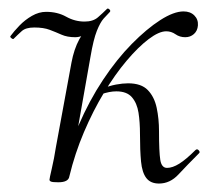

<svg xmlns="http://www.w3.org/2000/svg" viewBox="-20 -423 515 454"><path d="M144 -6 131 -7Q141 -69 166 -127Q191 -185 223.5 -234Q256 -283 291.5 -319Q327 -355 359 -375.5Q391 -396 414 -396Q430 -396 439.5 -386.5Q449 -377 448 -363Q447 -350 438.5 -342.5Q430 -335 418 -335Q405 -335 395 -342Q385 -349 373 -349Q356 -349 331.5 -330.5Q307 -312 279.5 -279.5Q252 -247 226 -204Q200 -161 178.5 -110.5Q157 -60 144 -6ZM118 8Q105 8 101 6.5Q97 5 97 2Q97 -1 102.5 -24.5Q108 -48 112 -74L149 -275Q155 -307 167.5 -330Q180 -353 198.5 -369Q217 -385 240 -395Q233 -388 225 -379Q217 -370 209 -350Q201 -330 194 -289L144 -6Q142 8 118 8ZM356 11Q336 11 326 -2Q316 -15 313.5 -41Q311 -67 311 -106Q311 -134 307.5 -156.5Q304 -179 292 -193Q280 -207 255 -207Q239 -207 219 -200L218 -212Q238 -220 254 -223Q270 -226 283 -226Q314 -226 329.5 -210Q345 -194 350.5 -168Q356 -142 356 -113Q356 -64 359 -45Q362 -26 375 -26Q388 -26 404 -36Q420 -46 442 -68Q446 -72 450 -67.5Q454 -63 450 -60Q422 -32 402 -10.5Q382 11 356 11ZM12 -331Q10 -330 6.5 -333Q3 -336 5 -338Q13 -349 26 -362.5Q39 -376 55.5 -385.5Q72 -395 89 -395Q116 -395 136.5 -383.5Q157 -372 180 -372Q200 -372 211.5 -382Q223 -392 233 -402Q235 -404 238.5 -401Q242 -398 240 -395Q209 -364 192 -349.5Q175 -335 158 -335Q139 -335 125.5 -341Q112 -347 97.5 -352.5Q83 -358 61 -358Q41 -358 31.5 -349.5Q22 -341 12 -331Z"/></svg>

Font: Cormorant Infant Light
Style: Italic
Weight: 300
Italic angle: -10°
Designer: Christian Thalmann (Catharsis Fonts)
Foundry: Catharsis Fonts
Version: Version 4.001